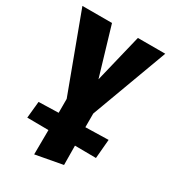

<svg xmlns="http://www.w3.org/2000/svg" viewBox="-176 -518 803 899"><g transform="rotate(30 225.5 -68.5)"><path d="M297 59 421 56 412 159 298 158 299 262 153 289 154 157 39 156 48 66 155 63V-12L1 -426H161L238 -166L301 -426H449L297 -15Z"/></g></svg>

Font: Ysabeau Ultrabold
Style: Regular
Weight: 800
Designer: Christian Thalmann (Catharsis Fonts)
Version: Version 0.003